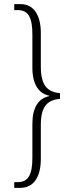

<svg xmlns="http://www.w3.org/2000/svg" viewBox="-20 -780 360 931"><path d="M49 131H78C145 131 178 76 178 -10V-175C178 -274 218 -295 271 -301V-328C218 -334 178 -356 178 -456V-620C178 -706 144 -760 80 -760H49V-731H67C117 -731 137 -695 137 -614V-452C137 -371 168 -326 219 -316V-314C167 -303 137 -260 137 -179V-14C137 66 117 103 67 103H49Z"/></svg>

Font: Noto Serif Georgian ExtraCondensed ExtraLight
Style: Regular
Weight: 200
Width: 2
Designer: Monotype Design Team, Akaki Razmadze
Foundry: Google LLC
Version: Version 2.003